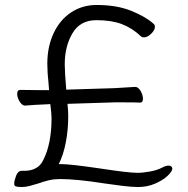

<svg xmlns="http://www.w3.org/2000/svg" viewBox="-20 -719 753 771"><path d="M254 -252Q254 -199 244.5 -148.5Q235 -98 216 -60H226Q263 -60 385 -42Q496 -25 532 -25Q554 -25 583.5 -30.5Q613 -36 633 -47Q646 -54 657 -54Q664 -54 668 -50.5Q672 -47 672 -42Q672 -31 653 -13Q634 5 602.5 18.5Q571 32 535 32Q509 32 473 27.5Q437 23 402 18Q288 0 221 0Q198 0 178 4.5Q158 9 133 18Q117 23 100 27.5Q83 32 68 32Q50 32 43.5 29.5Q37 27 37 19Q37 7 44.5 -13Q52 -33 67 -33H76Q133 -33 153 -75Q187 -140 187 -245Q187 -263 182 -301L165 -300Q113 -298 82 -295H80Q69 -295 59 -311Q49 -327 49 -342Q49 -358 61 -358L142 -357H177L175 -383Q170 -428 170 -463Q170 -532 195.5 -586Q221 -640 266 -669.5Q311 -699 368 -699Q449 -699 507 -675.5Q565 -652 596 -624Q602 -620 602 -611Q602 -598 587 -583.5Q572 -569 558 -569Q550 -569 545 -574Q510 -607 468.5 -622.5Q427 -638 367 -638Q302 -638 271 -585.5Q240 -533 240 -461Q240 -431 246 -359L439 -365Q455 -366 522 -370H523Q535 -370 544.5 -354Q554 -338 554 -322Q554 -307 543 -307Q526 -308 470 -308H440L251 -302Q254 -274 254 -252Z"/></svg>

Font: Iansui 0.93
Style: Regular
Weight: 400
Designer: But Ko / Fontworks Inc.
Foundry: zi-hi.com / Fontworks Inc.
Version: Version 0.931